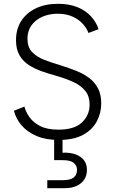

<svg xmlns="http://www.w3.org/2000/svg" viewBox="-20 -727 604 1007"><path d="M308 74Q347 72 376 82.5Q405 93 420.5 113.5Q436 134 436 164Q436 193 422 214.5Q408 236 382 248Q356 260 320 260H228V218H309Q349 218 366.5 204Q384 190 384 164Q384 141 366.5 127Q349 113 309 113H264V-4H308ZM108 -168Q115 -140 135 -112Q155 -84 191.5 -65.5Q228 -47 287 -47Q370 -47 410 -85Q450 -123 450 -179Q450 -222 427.5 -250Q405 -278 366.5 -296Q328 -314 280 -328Q239 -339 200.5 -352.5Q162 -366 131 -386Q100 -406 82 -437.5Q64 -469 64 -516Q64 -574 91 -616.5Q118 -659 167.5 -683Q217 -707 284 -707Q343 -707 386 -689.5Q429 -672 457 -641.5Q485 -611 497 -574L444 -554Q436 -577 415.5 -600.5Q395 -624 361.5 -639.5Q328 -655 282 -655Q239 -655 203 -639.5Q167 -624 145.5 -594.5Q124 -565 124 -524Q124 -480 148 -454.5Q172 -429 211.5 -413.5Q251 -398 299 -384Q340 -371 378.5 -356Q417 -341 446.5 -319Q476 -297 493.5 -264.5Q511 -232 511 -185Q511 -134 487.5 -90Q464 -46 415 -19.5Q366 7 288 7Q221 7 172.5 -13.5Q124 -34 94 -68.5Q64 -103 53 -146Z"/></svg>

Font: Albert Sans Light
Style: Regular
Weight: 300
Designer: Andreas Rasmussen
Foundry: a.Foundry
Version: Version 1.025